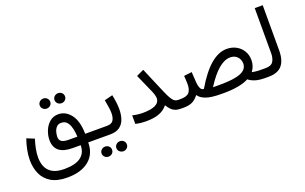

<svg xmlns="http://www.w3.org/2000/svg" viewBox="-100 -1142 2963 1864"><g transform="rotate(-20 1381.0 -210.0)"><path d="M336.4 251.5Q231 251.5 167.7 212.9Q104.5 174.3 76.4 110.1Q48.3 45.9 48.3 -30.8Q48.3 -82.5 59.1 -137Q69.8 -191.4 88.4 -243.2L166 -211.9Q151.9 -167 142.1 -119.6Q132.3 -72.3 132.3 -27.8Q132.3 24.9 151.1 68.4Q169.9 111.8 214.4 137.7Q258.8 163.6 336.4 163.6Q450.7 163.6 506.3 121.6Q562 79.6 562 0H479Q293.9 0 293.9 -149.9Q293.9 -197.8 313.2 -245.6Q332.5 -293.5 369.4 -325.2Q406.2 -356.9 458.5 -356.9Q534.7 -356.9 586.9 -288.8Q639.2 -220.7 641.1 -88.9H697.8V0H640.1Q640.1 118.7 559.3 185.1Q478.5 251.5 336.4 251.5ZM474.1 -88.9H560.5Q554.7 -183.1 529.5 -226.1Q504.4 -269 457 -269Q425.8 -269 408 -249Q390.1 -229 383.1 -201.9Q376 -174.8 376 -152.8Q376 -118.7 399.2 -103.8Q422.4 -88.9 474.1 -88.9ZM473.1 -498Q473.1 -519.5 489 -534.7Q504.9 -549.8 527.3 -549.8Q550.3 -549.8 565.9 -534.9Q581.5 -520 581.5 -498Q581.5 -476.1 565.9 -461.2Q550.3 -446.3 527.3 -446.3Q504.9 -446.3 489 -461.4Q473.1 -476.6 473.1 -498ZM320.3 -498Q320.3 -519.5 336.2 -534.7Q352.1 -549.8 374.5 -549.8Q397.5 -549.8 413.1 -534.9Q428.7 -520 428.7 -498Q428.7 -476.1 413.1 -461.2Q397.5 -446.3 374.5 -446.3Q352.1 -446.3 336.2 -461.4Q320.3 -476.6 320.3 -498Z M678.2 -88.9H866.2Q915 -88.9 932.4 -117.2Q949.7 -145.5 949.7 -189Q949.7 -220.7 943.8 -256.8Q938 -293 931.2 -329.6L1016.1 -351.1Q1024.4 -312 1029.3 -274.4Q1034.2 -236.8 1034.2 -202.6Q1034.2 -144 1018.1 -98.1Q1002 -52.2 965.3 -26.1Q928.7 0 867.2 0H678.2ZM877.9 145.5Q877.9 124 893.8 108.9Q909.7 93.8 932.1 93.8Q955.1 93.8 970.7 108.6Q986.3 123.5 986.3 145.5Q986.3 167.5 970.7 182.4Q955.1 197.3 932.1 197.3Q909.7 197.3 893.8 182.1Q877.9 167 877.9 145.5ZM725.1 145.5Q725.1 124 741 108.9Q756.8 93.8 779.3 93.8Q802.2 93.8 817.9 108.6Q833.5 123.5 833.5 145.5Q833.5 167.5 817.9 182.4Q802.2 197.3 779.3 197.3Q756.8 197.3 741 182.1Q725.1 167 725.1 145.5Z M1412.1 -177.7Q1412.1 -190.4 1406.5 -210.7Q1400.9 -231 1393.1 -248.5L1306.6 -444.3L1382.8 -480L1493.7 -219.2Q1516.1 -166.5 1533 -138.2Q1549.8 -109.9 1566.2 -99.4Q1582.5 -88.9 1603.5 -88.9H1624V0H1603.5Q1564.9 0 1540.8 -9.3Q1516.6 -18.6 1499 -37.1Q1481.4 -55.7 1463.4 -84Q1429.2 -41 1376.2 -20.8Q1323.2 -0.5 1244.1 -0.5Q1210 -0.5 1182.6 -3.7Q1155.3 -6.8 1130.9 -12.7V-101.1Q1187 -87.9 1236.8 -87.9Q1412.1 -87.9 1412.1 -177.7Z M2042.5 0H2016.6Q1913.1 0 1858.9 -19.5Q1804.7 -39.1 1782.2 -74.2Q1753.9 -35.6 1718.5 -17.8Q1683.1 0 1624.5 0H1604.5L1605 -88.9H1624.5Q1692.9 -88.9 1716.6 -117.9Q1740.2 -147 1740.2 -202.1Q1740.2 -225.6 1738.5 -245.6Q1736.8 -265.6 1735.8 -288.6L1817.4 -298.3L1824.7 -184.1Q1827.1 -151.4 1838.4 -127.7Q1849.6 -104 1873 -104Q1960.4 -252.4 2044.2 -323Q2127.9 -393.6 2211.9 -393.6Q2267.6 -393.6 2310.8 -369.4Q2354 -345.2 2378.4 -303.7Q2402.8 -262.2 2402.8 -210Q2402.3 -147 2365.2 -98.1Q2379.4 -94.7 2402.1 -91.8Q2424.8 -88.9 2469.2 -88.9H2483.9V0H2469.7Q2407.7 0 2367.4 -12.7Q2327.1 -25.4 2299.8 -47.9Q2259.8 -25.4 2194.3 -12.7Q2128.9 0 2042.5 0ZM2215.8 -304.7Q2098.1 -304.7 1961.4 -88.9H2040.5Q2179.7 -88.9 2248 -116.7Q2316.4 -144.5 2316.4 -205.1Q2316.4 -248 2288.8 -276.4Q2261.2 -304.7 2215.8 -304.7Z M2464.4 -88.9H2505.4Q2564 -88.9 2584.5 -122.1Q2605 -155.3 2605 -205.1V-672.4H2687.5V-205.6Q2687.5 -104 2643.6 -52Q2599.6 0 2504.9 0H2464.4Z"/></g></svg>

Font: Vazirmatn RD UI
Style: Regular
Weight: 400
Designer: Saber Rastikerdar
Foundry: Saber Rastikerdar
Version: Version 33.003